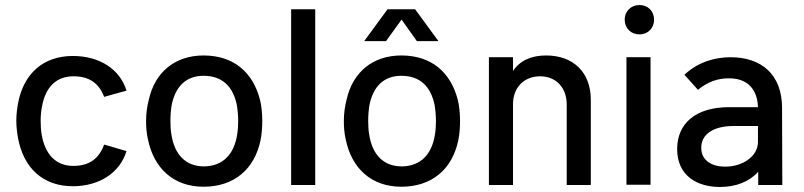

<svg xmlns="http://www.w3.org/2000/svg" viewBox="-20 -737 3202 765"><path d="M270 5C376 5 458 -49 484 -135L395 -161C374 -104 335 -76 272 -76C201 -76 159 -124 146 -201C143 -218 142 -237 142 -256C142 -277 144 -299 148 -316C162 -389 203 -433 273 -433C335 -433 374 -406 395 -351L484 -376C458 -461 377 -514 270 -514C152 -514 74 -443 52 -326C48 -305 45 -280 45 -256C45 -232 48 -208 52 -186C74 -68 151 5 270 5Z M791 7C913 7 994 -63 1018 -178C1023 -202 1025 -230 1025 -256C1025 -288 1021 -321 1016 -339C988 -449 911 -516 791 -516C677 -516 597 -449 573 -340C566 -314 562 -284 562 -255C562 -231 564 -205 569 -184C592 -67 671 7 791 7ZM793 -74C719 -74 675 -122 663 -201C660 -217 659 -237 659 -256C659 -278 661 -300 663 -313C677 -392 721 -435 791 -435C866 -435 909 -392 924 -317C926 -305 929 -280 929 -256C929 -239 928 -218 925 -201C913 -124 870 -75 793 -74Z M1140 0H1236V-700H1140Z M1431 -573H1518L1580 -659L1641 -573H1727L1634 -700H1524ZM1579 7C1701 7 1782 -63 1806 -178C1811 -202 1813 -230 1813 -256C1813 -288 1809 -321 1804 -339C1776 -449 1699 -516 1579 -516C1465 -516 1385 -449 1361 -340C1354 -314 1350 -284 1350 -255C1350 -231 1352 -205 1357 -184C1380 -67 1459 7 1579 7ZM1581 -74C1507 -74 1463 -122 1451 -201C1448 -217 1447 -237 1447 -256C1447 -278 1449 -300 1451 -313C1465 -392 1509 -435 1579 -435C1654 -435 1697 -392 1712 -317C1714 -305 1717 -280 1717 -256C1717 -239 1716 -218 1713 -201C1701 -124 1658 -75 1581 -74Z M2156 -516C2099 -516 2052 -497 2024 -454V-509H1928V0H2024V-322C2024 -388 2068 -433 2132 -433C2196 -433 2238 -387 2238 -321V0H2334V-340C2334 -448 2265 -516 2156 -516Z M2528 -600C2561 -600 2586 -624 2586 -659C2586 -692 2562 -717 2528 -717C2494 -717 2469 -692 2469 -659C2469 -624 2494 -600 2528 -600ZM2476 -1H2572V-509H2476Z M3097 0 3096 -307C3096 -441 3013 -509 2891 -509C2832 -509 2763 -492 2707 -439L2761 -379C2799 -411 2840 -425 2884 -425C2981 -425 2999 -353 3000 -310H2885C2753 -310 2678 -246 2678 -143C2678 -36 2759 8 2848 8C2914 8 2967 -14 3001 -53V0ZM3000 -172C3000 -113 2938 -73 2869 -73C2817 -73 2774 -97 2774 -148C2774 -204 2825 -235 2903 -235H3000Z"/></svg>

Font: Arthouse Owned Medium
Style: Regular
Weight: 500
Designer: Jeremy Tribby
Foundry: Tribby Type
Version: Version 1.000;PS 001.000;hotconv 1.0.88;makeotf.lib2.5.64775